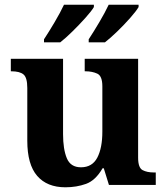

<svg xmlns="http://www.w3.org/2000/svg" viewBox="-20 -786 707 816"><path d="M258 10Q180 10 138 -38.5Q96 -87 96 -188V-412Q96 -456 80 -469.5Q64 -483 28 -483H26V-536H248V-216Q248 -152 264 -113.5Q280 -75 324 -75Q372 -75 393.5 -116Q415 -157 415 -227V-419Q415 -463 393.5 -473Q372 -483 343 -483H340V-536H567V-116Q567 -73 586 -63Q605 -53 634 -53H642V0H443L421 -71H416Q386 -19 345.5 -4.5Q305 10 258 10ZM357 -619Q378 -651 402 -691.5Q426 -732 442 -766H569V-756Q559 -739 533.5 -710Q508 -681 478.5 -652.5Q449 -624 426 -606H357ZM167 -619Q188 -651 212 -691.5Q236 -732 252 -766H379V-756Q369 -739 343 -710Q317 -681 288 -652.5Q259 -624 236 -606H167Z"/></svg>

Font: Noto Serif Vithkuqi
Style: Regular
Weight: 400
Version: Version 1.005